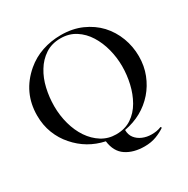

<svg xmlns="http://www.w3.org/2000/svg" viewBox="-193 -900 1195 1222"><g transform="rotate(-30 404.0 -289.5)"><path d="M525 151Q444 151 390 115Q336 79 326 -1Q200 -28 117 -124Q76 -170 52.5 -230Q29 -290 29 -361Q29 -530 159 -641Q212 -686 277.5 -708Q343 -730 415 -730Q500 -730 567.5 -700Q635 -670 682 -620Q729 -569 754 -503Q779 -437 779 -365Q779 -294 755 -233Q731 -172 690 -125Q604 -27 468 -2Q468 33 486.5 57Q505 81 535.5 94Q566 107 601 107Q619 107 636 104.5Q653 102 673 94L678 102Q649 122 611 136.5Q573 151 525 151ZM406 -6Q472 -6 519 -37.5Q566 -69 596 -121.5Q626 -174 640.5 -237Q655 -300 655 -364Q655 -427 639 -489Q623 -551 591.5 -601.5Q560 -652 512.5 -682.5Q465 -713 403 -713Q338 -713 290.5 -681.5Q243 -650 213 -600Q182 -550 167.5 -486.5Q153 -423 153 -358Q153 -290 170.5 -226.5Q188 -163 221 -114Q254 -65 301 -35.5Q348 -6 406 -6Z"/></g></svg>

Font: Mulat Addis
Style: Regular
Weight: 400
Designer: Fasil fikreab
Version: Version 1.001; ttfautohint (v1.8.3)